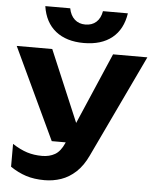

<svg xmlns="http://www.w3.org/2000/svg" viewBox="-63 -864 888 1098"><g transform="rotate(5 380.5 -315.0)"><path d="M234 181Q174 181 127.5 166Q81 151 37 121V-10Q82 19 121.5 31.5Q161 44 208 44Q250 44 281.5 26Q313 8 334 -40L562 -570H759L480 18Q452 78 413 114Q374 150 328.5 165.5Q283 181 234 181ZM256 -45 9 -570H213L435 -45ZM389 -620Q289 -620 227.5 -669Q166 -718 152 -811H295Q303 -770 327.5 -748Q352 -726 389 -726Q427 -726 451.5 -748Q476 -770 483 -811H626Q612 -718 551 -669Q490 -620 389 -620Z"/></g></svg>

Font: Unbounded SemiBold
Style: Regular
Weight: 600
Designer: Luke Prowse, Jean-Baptiste Morizot, Fátima Lázaro, Florian Runge
Foundry: NaN
Version: Version 1.700